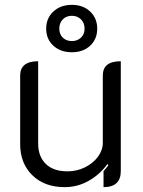

<svg xmlns="http://www.w3.org/2000/svg" viewBox="-20 -761 590 790"><path d="M477 -57Q477 9 406 9V-57Q414 -65 426 -81L422 -86Q391 -43 345 -17Q299 9 246 9Q163 9 113 -40Q63 -89 63 -168V-450Q63 -509 137 -509V-170Q137 -118 168 -87Q199 -56 258 -56Q296 -56 329.5 -72.5Q363 -89 383 -116Q403 -143 403 -174V-450Q403 -480 421.5 -494.5Q440 -509 477 -509ZM170 -643Q170 -686 199.5 -713.5Q229 -741 276 -741Q322 -741 351 -713.5Q380 -686 380 -643Q380 -600 351 -573Q322 -546 276 -546Q229 -546 199.5 -573Q170 -600 170 -643ZM328 -643Q328 -667 313 -681.5Q298 -696 276 -696Q253 -696 238.5 -681.5Q224 -667 224 -643Q224 -620 238.5 -606Q253 -592 276 -592Q298 -592 313 -606Q328 -620 328 -643Z"/></svg>

Font: K2D Light
Style: Regular
Weight: 300
Designer: Katatrad Aksorn Co.,Ltd.
Foundry: Cadson Demak Co.,Ltd.
Version: Version 1.000; ttfautohint (v1.6)